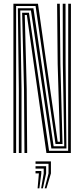

<svg xmlns="http://www.w3.org/2000/svg" viewBox="-20 -820 452 1029"><path d="M51.9 0V-800H183.5L229.6 -474.7L289.2 -60.4H301.4L289.1 -477L286 -800H300.5L303.6 -477L315.1 -48.3H277.5L170.6 -787.9H66.4V0ZM80.9 0V-342.7L75.7 -775.8H159.1L267.4 -36.2H324.3L316.8 -477L316.2 -800H331.2L331.5 -477L336 -24.2H255.3L145.8 -763.8H88.6L95.4 -342.7V0ZM111.1 0 108.7 -342.7 98.6 -751.7H135.2L242.9 -11.7H345.2L345.7 -800H360.2L359.7 0H228.8L180.1 -343.8L123.9 -739.6H112.7L123.2 -342.7L125.6 0ZM219.4 189.4 240.1 109.4V57.9H170.4V45H252.9V109.4L229 189.4ZM181.5 189.4 188.5 109.4H170.4V96.5H201.4V109.4L191 189.4ZM200.4 189.4 214.3 109.4V83.7H170.4V70.8H227.2V109.4L209.9 189.4Z"/></svg>

Font: Big Shoulders Inline Display SC Thin
Style: Regular
Weight: 100
Designer: Patric King
Foundry: XO Type Co
Version: Version 2.002